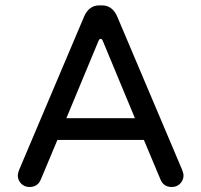

<svg xmlns="http://www.w3.org/2000/svg" viewBox="-20 -708 769 733"><path d="M47.9 -39.1Q47.9 -43.9 52.7 -58.6L301.8 -646.5Q320.3 -687.5 359.4 -687.5H369.1Q408.2 -687.5 426.8 -646.5L675.8 -58.6Q680.7 -43.9 680.7 -39.1Q680.7 -20.5 668 -7.3Q655.3 5.9 635.7 5.9Q604.5 5.9 592.8 -22.5L529.3 -173.8H199.2L135.7 -22.5Q124 5.9 92.8 5.9Q73.2 5.9 60.5 -7.3Q47.9 -20.5 47.9 -39.1ZM495.1 -256.8 372.1 -552.7Q369.1 -559.6 364.3 -559.6Q359.4 -559.6 356.4 -552.7L233.4 -256.8Z"/></svg>

Font: jf-openhuninn-2.0
Style: Regular
Weight: 400
Designer: [Kosugi Maru]
Designed by MOTOYA      

[Varela Round]
Joe Prince (Latin component); Avraham Cornfeld (Hebrew component)
Foundry: justfont CO.,LTD.
Version: 2.0